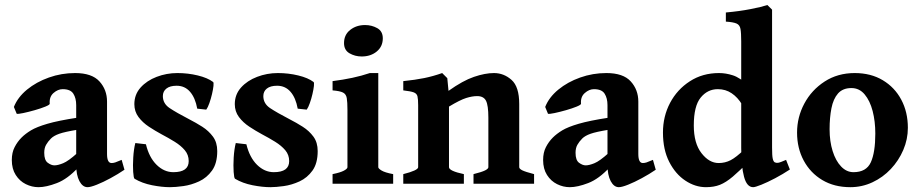

<svg xmlns="http://www.w3.org/2000/svg" viewBox="-20 -736 3684 769"><path d="M478.5 -56.2Q452.6 -38.6 422.9 -22.5Q393.1 -6.3 367.9 3.7Q342.8 13.7 330.6 13.7Q311 13.7 298.1 -10.5Q285.2 -34.7 285.2 -75.7V-314.9Q285.2 -342.8 273.7 -360.8Q262.2 -378.9 231 -378.9Q211.9 -378.9 194.3 -363.5Q176.8 -348.1 179.2 -320.8Q179.7 -316.4 161.9 -309.1Q144 -301.8 119.1 -294.7Q94.2 -287.6 73.2 -283.2Q52.2 -278.8 46.9 -280.3L35.6 -307.6Q50.8 -346.2 88.1 -377Q125.5 -407.7 175.8 -425.5Q226.1 -443.4 280.8 -443.4Q348.1 -443.4 378.4 -409.9Q408.7 -376.5 408.7 -329.1V-119.1Q408.7 -83 426.8 -83Q433.6 -83 441.4 -85.4Q449.2 -87.9 467.3 -95.7ZM289.6 -216.3Q239.3 -208 217.3 -200.2Q195.3 -192.4 184.1 -181.2Q171.9 -168.9 164.6 -156Q157.2 -143.1 157.2 -124Q157.2 -94.2 171.4 -84Q185.5 -73.7 197.8 -73.7Q211.9 -73.7 232.9 -82.3Q253.9 -90.8 289.6 -123L293.5 -65.4Q250.5 -19 207.8 -2.7Q165 13.7 134.3 13.7Q107.9 13.7 83.3 1.5Q58.6 -10.7 43 -35.2Q27.3 -59.6 27.3 -95.2Q27.3 -125 38.6 -146.7Q49.8 -168.5 66.4 -185.1Q81.5 -200.2 104 -213.9Q126.5 -227.5 169.7 -240.2Q212.9 -252.9 289.6 -264.6Z M850.1 -130.9Q850.1 -82 829.3 -53Q808.6 -23.9 777.3 -9.5Q746.1 4.9 714.4 9.3Q682.6 13.7 660.6 13.7Q628.9 13.7 589.1 5.9Q549.3 -2 519 -20Q515.1 -22.5 513.4 -47.4Q511.7 -72.3 513.7 -105Q515.6 -137.7 522 -163.1L564.5 -158.2Q577.1 -105.5 607.2 -75.9Q637.2 -46.4 674.3 -46.4Q735.8 -46.4 735.8 -90.8Q735.8 -115.7 720.2 -134.3Q704.6 -152.8 679.7 -168.2Q654.8 -183.6 627 -198.2Q601.6 -211.9 576.4 -228.5Q551.3 -245.1 534.7 -267.3Q518.1 -289.6 518.1 -318.8Q518.1 -357.4 543 -385.3Q567.9 -413.1 607.4 -428.2Q647 -443.4 690.4 -443.4Q732.9 -443.4 772.2 -433.8Q811.5 -424.3 833.5 -407.7Q836.4 -405.8 835 -391.8Q833.5 -377.9 829.1 -359.1Q824.7 -340.3 818.6 -323Q812.5 -305.7 806.2 -296.9L770 -300.8Q762.2 -344.2 741.2 -368.4Q720.2 -392.6 687.5 -392.6Q660.6 -392.6 646.5 -381.3Q632.3 -370.1 632.3 -351.1Q632.3 -321.3 659.2 -303.2Q686 -285.2 737.8 -258.3Q764.6 -244.6 790.3 -228.3Q815.9 -211.9 833 -188.7Q850.1 -165.5 850.1 -130.9Z M1252.4 -130.9Q1252.4 -82 1231.7 -53Q1210.9 -23.9 1179.7 -9.5Q1148.4 4.9 1116.7 9.3Q1085 13.7 1063 13.7Q1031.2 13.7 991.5 5.9Q951.7 -2 921.4 -20Q917.5 -22.5 915.8 -47.4Q914.1 -72.3 916 -105Q918 -137.7 924.3 -163.1L966.8 -158.2Q979.5 -105.5 1009.5 -75.9Q1039.6 -46.4 1076.7 -46.4Q1138.2 -46.4 1138.2 -90.8Q1138.2 -115.7 1122.6 -134.3Q1106.9 -152.8 1082 -168.2Q1057.1 -183.6 1029.3 -198.2Q1003.9 -211.9 978.8 -228.5Q953.6 -245.1 937 -267.3Q920.4 -289.6 920.4 -318.8Q920.4 -357.4 945.3 -385.3Q970.2 -413.1 1009.8 -428.2Q1049.3 -443.4 1092.8 -443.4Q1135.3 -443.4 1174.6 -433.8Q1213.9 -424.3 1235.8 -407.7Q1238.8 -405.8 1237.3 -391.8Q1235.8 -377.9 1231.4 -359.1Q1227.1 -340.3 1220.9 -323Q1214.8 -305.7 1208.5 -296.9L1172.4 -300.8Q1164.6 -344.2 1143.6 -368.4Q1122.6 -392.6 1089.8 -392.6Q1063 -392.6 1048.8 -381.3Q1034.7 -370.1 1034.7 -351.1Q1034.7 -321.3 1061.5 -303.2Q1088.4 -285.2 1140.1 -258.3Q1167 -244.6 1192.6 -228.3Q1218.3 -211.9 1235.4 -188.7Q1252.4 -165.5 1252.4 -130.9Z M1513.2 -582.5Q1513.2 -549.8 1489 -529.8Q1464.8 -509.8 1428.7 -509.8Q1401.9 -509.8 1379.9 -522.5Q1357.9 -535.2 1357.9 -563.5Q1357.9 -596.7 1382.6 -616.2Q1407.2 -635.7 1442.4 -635.7Q1468.8 -635.7 1491 -623.3Q1513.2 -610.8 1513.2 -582.5ZM1312 0V-38.6Q1343.3 -44.9 1357.4 -52.5Q1371.6 -60.1 1371.6 -66.4V-295.4Q1371.6 -327.1 1368.9 -343Q1366.2 -358.9 1354 -365.2Q1341.8 -371.6 1312 -374V-411.1Q1354.5 -416.5 1391.1 -424.3Q1427.7 -432.1 1461.4 -443.4H1495.1V-66.4Q1495.1 -61 1508.3 -53Q1521.5 -44.9 1554.7 -38.6V0Z M1876.5 0V-38.6Q1909.7 -46.9 1922.9 -53.5Q1936 -60.1 1936 -66.4V-264.6Q1936 -314 1926.5 -332.5Q1917 -351.1 1891.1 -351.1Q1871.6 -351.1 1847.2 -343.5Q1822.8 -335.9 1778.3 -309.1V-66.4Q1778.3 -51.3 1837.9 -38.6V0H1595.2V-38.6Q1654.8 -53.7 1654.8 -66.4V-314.5Q1654.8 -338.9 1652.1 -350.1Q1649.4 -361.3 1637.2 -366Q1625 -370.6 1595.2 -374V-411.1Q1643.1 -416 1679.2 -423.3Q1715.3 -430.7 1751 -443.4L1771.5 -422.9L1776.4 -372.1Q1834 -413.1 1878.4 -428.2Q1922.9 -443.4 1958.5 -443.4Q1998 -443.4 2028.8 -416Q2059.6 -388.7 2059.6 -319.3V-66.4Q2059.6 -60.1 2071.5 -54Q2083.5 -47.9 2119.1 -38.6V0Z M2606.4 -56.2Q2580.6 -38.6 2550.8 -22.5Q2521 -6.3 2495.8 3.7Q2470.7 13.7 2458.5 13.7Q2439 13.7 2426 -10.5Q2413.1 -34.7 2413.1 -75.7V-314.9Q2413.1 -342.8 2401.6 -360.8Q2390.1 -378.9 2358.9 -378.9Q2339.8 -378.9 2322.3 -363.5Q2304.7 -348.1 2307.1 -320.8Q2307.6 -316.4 2289.8 -309.1Q2272 -301.8 2247.1 -294.7Q2222.2 -287.6 2201.2 -283.2Q2180.2 -278.8 2174.8 -280.3L2163.6 -307.6Q2178.7 -346.2 2216.1 -377Q2253.4 -407.7 2303.7 -425.5Q2354 -443.4 2408.7 -443.4Q2476.1 -443.4 2506.3 -409.9Q2536.6 -376.5 2536.6 -329.1V-119.1Q2536.6 -83 2554.7 -83Q2561.5 -83 2569.3 -85.4Q2577.1 -87.9 2595.2 -95.7ZM2417.5 -216.3Q2367.2 -208 2345.2 -200.2Q2323.2 -192.4 2312 -181.2Q2299.8 -168.9 2292.5 -156Q2285.2 -143.1 2285.2 -124Q2285.2 -94.2 2299.3 -84Q2313.5 -73.7 2325.7 -73.7Q2339.8 -73.7 2360.8 -82.3Q2381.8 -90.8 2417.5 -123L2421.4 -65.4Q2378.4 -19 2335.7 -2.7Q2293 13.7 2262.2 13.7Q2235.8 13.7 2211.2 1.5Q2186.5 -10.7 2170.9 -35.2Q2155.3 -59.6 2155.3 -95.2Q2155.3 -125 2166.5 -146.7Q2177.7 -168.5 2194.3 -185.1Q2209.5 -200.2 2231.9 -213.9Q2254.4 -227.5 2297.6 -240.2Q2340.8 -252.9 2417.5 -264.6Z M3143.6 -57.1Q3115.7 -38.6 3084.7 -22.2Q3053.7 -5.9 3029.3 3.9Q3004.9 13.7 2996.6 13.7Q2971.2 13.7 2960 -28.1Q2948.7 -69.8 2948.7 -144V-569.8Q2948.7 -604 2945.8 -620.1Q2942.9 -636.2 2929.9 -641.8Q2917 -647.5 2887.2 -649.4V-686Q2941.9 -690.9 2985.8 -699.5Q3029.8 -708 3053.7 -715.8L3072.3 -697.3V-145Q3072.3 -112.3 3075 -100.6Q3077.6 -88.9 3083 -85.9Q3088.4 -83 3096.4 -84Q3104.5 -85 3128.4 -95.7ZM2982.4 -92.3Q2942.4 -51.8 2915 -28.6Q2887.7 -5.4 2863.5 4.2Q2839.4 13.7 2807.6 13.7Q2764.6 13.7 2725.1 -12.5Q2685.5 -38.6 2660.4 -87.6Q2635.3 -136.7 2635.3 -205.1Q2635.3 -270 2663.8 -324Q2692.4 -377.9 2743.2 -410.6Q2793.9 -443.4 2859.9 -443.4Q2887.2 -443.4 2915.3 -434.3Q2943.4 -425.3 2979 -392.6Q2979 -364.7 2972.9 -345.5Q2966.8 -326.2 2952.1 -317.4Q2934.6 -346.2 2910.4 -362.5Q2886.2 -378.9 2855 -378.9Q2814 -378.9 2786.4 -345.2Q2758.8 -311.5 2758.8 -233.4Q2758.8 -162.1 2789.6 -122.6Q2820.3 -83 2858.4 -83Q2884.3 -83 2906.5 -94.5Q2928.7 -106 2960.9 -137.2Q2964.8 -135.3 2969.7 -125.2Q2974.6 -115.2 2978.3 -105Q2981.9 -94.7 2982.4 -92.3Z M3616.2 -224.1Q3616.2 -178.2 3597.9 -135.5Q3579.6 -92.8 3547.9 -59.1Q3516.1 -25.4 3474.4 -5.9Q3432.6 13.7 3385.7 13.7Q3321.3 13.7 3273.4 -14.9Q3225.6 -43.5 3199 -93Q3172.4 -142.6 3172.4 -205.1Q3172.4 -266.6 3201.4 -321Q3230.5 -375.5 3282.7 -409.4Q3335 -443.4 3403.3 -443.4Q3467.8 -443.4 3515.6 -414.8Q3563.5 -386.2 3589.8 -336.7Q3616.2 -287.1 3616.2 -224.1ZM3485.8 -201.2Q3485.8 -250 3475.1 -291.3Q3464.4 -332.5 3443.1 -357.9Q3421.9 -383.3 3390.1 -383.3Q3355.5 -383.3 3336.4 -361.6Q3317.4 -339.8 3310.1 -302.5Q3302.7 -265.1 3302.7 -218.3Q3302.7 -169.9 3314.9 -130.9Q3327.1 -91.8 3348.9 -69.1Q3370.6 -46.4 3398.4 -46.4Q3449.7 -46.4 3467.8 -85.9Q3485.8 -125.5 3485.8 -201.2Z"/></svg>

Font: Namdhinggo ExtraBold
Style: Regular
Weight: 800
Designer: Victor Gaultney
Foundry: SIL International
Version: Version 3.001